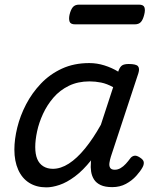

<svg xmlns="http://www.w3.org/2000/svg" viewBox="-20 -791 663 828"><path d="M180 17Q137 17 106 -2.5Q75 -22 58.5 -59Q42 -96 42 -146Q42 -190 54.5 -241Q67 -292 92.5 -341Q118 -390 156.5 -430.5Q195 -471 247 -495Q299 -519 365 -519Q398 -519 430 -509Q462 -499 490 -482L491 -486Q498 -504 507.5 -509.5Q517 -515 535 -515Q567 -515 575 -505.5Q583 -496 577 -476L458 -115Q454 -102 452 -89Q450 -76 455 -67.5Q460 -59 475 -59Q488 -59 500 -66Q512 -73 522.5 -84.5Q533 -96 541 -107Q547 -116 557.5 -119Q568 -122 583 -112Q599 -102 600 -91.5Q601 -81 595 -70Q586 -53 567.5 -32.5Q549 -12 523 2Q497 16 464 16Q433 16 414 7Q395 -2 385.5 -17Q376 -32 373 -51Q370 -70 372 -90Q372 -93 372 -95.5Q372 -98 373 -100Q338 -56 303 -30Q268 -4 236.5 6.5Q205 17 180 17ZM132 -157Q132 -126 140.5 -105.5Q149 -85 166.5 -74Q184 -63 208 -63Q242 -63 277 -85.5Q312 -108 347 -151Q382 -194 415 -253L468 -415Q441 -430 416 -435Q391 -440 366 -440Q316 -440 277 -421Q238 -402 210.5 -370Q183 -338 165.5 -300Q148 -262 140 -224.5Q132 -187 132 -157ZM304 -686Q284 -686 280 -698Q276 -710 280 -728Q285 -749 294 -760Q303 -771 321 -771H579Q599 -771 603 -759Q607 -747 602 -728Q597 -707 588 -696.5Q579 -686 561 -686Z"/></svg>

Font: Playwrite DK Uloopet
Style: Regular
Weight: 400
Designer: Veronika Burian, José Scaglione
Foundry: TypeTogether
Version: Version 1.002